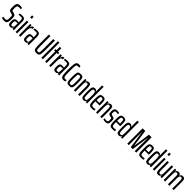

<svg xmlns="http://www.w3.org/2000/svg" viewBox="846 -3413 6091 6091"><g transform="rotate(45 3891.5 -367.5)"><path d="M139 8Q122 8 102 6Q82 4 63 0.5Q44 -3 30 -7V-67Q46 -65 62.5 -62.5Q79 -60 94 -58.5Q109 -57 120 -57Q144 -57 160 -61Q176 -65 187 -78Q196 -88 199.5 -103.5Q203 -119 203.5 -140Q204 -161 204 -186Q204 -228 203 -252Q202 -276 196.5 -288Q191 -300 180 -305.5Q169 -311 149 -316L84 -333Q62 -339 49 -351.5Q36 -364 30 -384.5Q24 -405 22.5 -435Q21 -465 21 -506Q21 -557 28.5 -593Q36 -629 52 -651.5Q68 -674 94 -685Q120 -696 159 -696Q185 -696 204 -693.5Q223 -691 237 -688Q251 -685 257 -683V-622Q249 -625 238 -626.5Q227 -628 212.5 -629.5Q198 -631 178 -631Q146 -631 129 -622.5Q112 -614 105 -597Q97 -580 94.5 -557Q92 -534 92 -505Q92 -456 95 -435Q98 -414 105.5 -408Q113 -402 130 -397L195 -379Q210 -375 223.5 -368.5Q237 -362 247.5 -350.5Q258 -339 266 -318Q270 -307 272 -291Q274 -275 274.5 -253Q275 -231 275 -201Q275 -158 272 -124.5Q269 -91 261 -66Q253 -41 238 -24.5Q223 -8 199 0Q175 8 139 8Z M419 8Q379 8 355.5 -5.5Q332 -19 322.5 -52Q313 -85 313 -143Q313 -199 324 -231.5Q335 -264 358.5 -277.5Q382 -291 419 -291Q429 -291 440.5 -290.5Q452 -290 464 -289.5Q476 -289 487 -288.5Q498 -288 505 -288V-335Q505 -377 502.5 -401.5Q500 -426 492 -439Q484 -452 467.5 -456Q451 -460 422 -460Q400 -460 382.5 -458.5Q365 -457 352 -455Q339 -453 330 -451V-508Q344 -510 373 -514Q402 -518 442 -518Q471 -518 493 -513.5Q515 -509 530 -497.5Q545 -486 554.5 -466Q564 -446 568 -416.5Q572 -387 572 -345V0H512L508 -60H503Q498 -32 485 -17.5Q472 -3 455 2.5Q438 8 419 8ZM434 -52Q448 -52 462.5 -55.5Q477 -59 487 -69.5Q497 -80 501 -103Q505 -129 505 -151.5Q505 -174 505 -202V-239H438Q417 -239 404.5 -233Q392 -227 386 -206.5Q380 -186 380 -146Q380 -110 384.5 -90Q389 -70 400 -61Q411 -52 434 -52Z M649 -655V-743H718V-655ZM650 0V-510H717V0Z M799 0V-510H858L863 -421H868Q875 -461 889 -482Q903 -503 922.5 -510.5Q942 -518 966 -518V-447Q929 -447 907 -427.5Q885 -408 875.5 -367.5Q866 -327 866 -263V0Z M1089 8Q1049 8 1025.5 -5.5Q1002 -19 992.5 -52Q983 -85 983 -143Q983 -199 994 -231.5Q1005 -264 1028.5 -277.5Q1052 -291 1089 -291Q1099 -291 1110.5 -290.5Q1122 -290 1134 -289.5Q1146 -289 1157 -288.5Q1168 -288 1175 -288V-335Q1175 -377 1172.5 -401.5Q1170 -426 1162 -439Q1154 -452 1137.5 -456Q1121 -460 1092 -460Q1070 -460 1052.5 -458.5Q1035 -457 1022 -455Q1009 -453 1000 -451V-508Q1014 -510 1043 -514Q1072 -518 1112 -518Q1141 -518 1163 -513.5Q1185 -509 1200 -497.5Q1215 -486 1224.5 -466Q1234 -446 1238 -416.5Q1242 -387 1242 -345V0H1182L1178 -60H1173Q1168 -32 1155 -17.5Q1142 -3 1125 2.5Q1108 8 1089 8ZM1104 -52Q1118 -52 1132.5 -55.5Q1147 -59 1157 -69.5Q1167 -80 1171 -103Q1175 -129 1175 -151.5Q1175 -174 1175 -202V-239H1108Q1087 -239 1074.5 -233Q1062 -227 1056 -206.5Q1050 -186 1050 -146Q1050 -110 1054.5 -90Q1059 -70 1070 -61Q1081 -52 1104 -52Z M1592 8Q1552 8 1526.5 -1.5Q1501 -11 1486 -32Q1471 -53 1464.5 -88Q1458 -123 1456.5 -174Q1455 -225 1455 -295V-688H1526V-258Q1526 -194 1527.5 -154.5Q1529 -115 1535 -94Q1541 -73 1554.5 -65Q1568 -57 1592 -57Q1615 -57 1628 -65Q1641 -73 1647 -94Q1653 -115 1654.5 -154.5Q1656 -194 1656 -258V-688H1728V-295Q1728 -225 1726 -174Q1724 -123 1717.5 -88Q1711 -53 1696.5 -31.5Q1682 -10 1657 -1Q1632 8 1592 8Z M1808 0V-743H1875V0Z M1977 0V-452H1930V-510H1977V-658H2044V-510H2103V-452H2044V0Z M2159 0V-510H2218L2223 -421H2228Q2235 -461 2249 -482Q2263 -503 2282.5 -510.5Q2302 -518 2326 -518V-447Q2289 -447 2267 -427.5Q2245 -408 2235.5 -367.5Q2226 -327 2226 -263V0Z M2449 8Q2409 8 2385.5 -5.5Q2362 -19 2352.5 -52Q2343 -85 2343 -143Q2343 -199 2354 -231.5Q2365 -264 2388.5 -277.5Q2412 -291 2449 -291Q2459 -291 2470.5 -290.5Q2482 -290 2494 -289.5Q2506 -289 2517 -288.5Q2528 -288 2535 -288V-335Q2535 -377 2532.5 -401.5Q2530 -426 2522 -439Q2514 -452 2497.5 -456Q2481 -460 2452 -460Q2430 -460 2412.5 -458.5Q2395 -457 2382 -455Q2369 -453 2360 -451V-508Q2374 -510 2403 -514Q2432 -518 2472 -518Q2501 -518 2523 -513.5Q2545 -509 2560 -497.5Q2575 -486 2584.5 -466Q2594 -446 2598 -416.5Q2602 -387 2602 -345V0H2542L2538 -60H2533Q2528 -32 2515 -17.5Q2502 -3 2485 2.5Q2468 8 2449 8ZM2464 -52Q2478 -52 2492.5 -55.5Q2507 -59 2517 -69.5Q2527 -80 2531 -103Q2535 -129 2535 -151.5Q2535 -174 2535 -202V-239H2468Q2447 -239 2434.5 -233Q2422 -227 2416 -206.5Q2410 -186 2410 -146Q2410 -110 2414.5 -90Q2419 -70 2430 -61Q2441 -52 2464 -52Z M2810 8Q2774 8 2749 -1Q2724 -10 2708.5 -32Q2693 -54 2685 -94Q2677 -134 2674 -195Q2671 -256 2671 -344Q2671 -431 2674 -492Q2677 -553 2685.5 -593Q2694 -633 2710 -655.5Q2726 -678 2750.5 -687Q2775 -696 2810 -696Q2823 -696 2835.5 -694.5Q2848 -693 2859.5 -690Q2871 -687 2877 -683V-623Q2871 -625 2861.5 -627Q2852 -629 2841.5 -630Q2831 -631 2822 -631Q2800 -631 2785 -625.5Q2770 -620 2761.5 -604Q2753 -588 2749 -556Q2745 -524 2743.5 -472.5Q2742 -421 2742 -344Q2742 -267 2743.5 -215.5Q2745 -164 2749 -132Q2753 -100 2761.5 -84Q2770 -68 2785 -62.5Q2800 -57 2822 -57Q2836 -57 2852.5 -59.5Q2869 -62 2878 -65V-5Q2869 -2 2857.5 1Q2846 4 2833.5 6Q2821 8 2810 8Z M3060 8Q3024 8 2999.5 1.5Q2975 -5 2960.5 -22Q2946 -39 2938.5 -68.5Q2931 -98 2928.5 -144Q2926 -190 2926 -255Q2926 -320 2928.5 -366Q2931 -412 2938.5 -441.5Q2946 -471 2960.5 -488Q2975 -505 2999.5 -511.5Q3024 -518 3060 -518Q3095 -518 3119 -511.5Q3143 -505 3158 -488Q3173 -471 3180.5 -441.5Q3188 -412 3190.5 -366Q3193 -320 3193 -255Q3193 -190 3190.5 -144Q3188 -98 3180.5 -68.5Q3173 -39 3158 -22Q3143 -5 3119 1.5Q3095 8 3060 8ZM3060 -50Q3082 -50 3095.5 -57.5Q3109 -65 3115.5 -85.5Q3122 -106 3124 -147Q3126 -188 3126 -255Q3126 -322 3124 -362.5Q3122 -403 3115.5 -424Q3109 -445 3095.5 -452.5Q3082 -460 3060 -460Q3037 -460 3023.5 -453Q3010 -446 3003.5 -425Q2997 -404 2995 -363Q2993 -322 2993 -255Q2993 -188 2995 -147Q2997 -106 3003.5 -85.5Q3010 -65 3023.5 -57.5Q3037 -50 3060 -50Z M3265 0V-510H3324L3328 -449H3333Q3338 -471 3350 -486Q3362 -501 3381.5 -509.5Q3401 -518 3428 -518Q3459 -518 3478.5 -508.5Q3498 -499 3507.5 -477Q3517 -455 3520.5 -419.5Q3524 -384 3524 -332V0H3457V-307Q3457 -358 3455 -388Q3453 -418 3446.5 -433Q3440 -448 3428 -453Q3416 -458 3397 -458Q3373 -458 3360 -446Q3347 -434 3340.5 -408.5Q3334 -383 3333 -344.5Q3332 -306 3332 -255V0Z M3704 8Q3670 8 3647.5 -3Q3625 -14 3613.5 -42.5Q3602 -71 3597.5 -123Q3593 -175 3593 -256Q3593 -334 3597 -385Q3601 -436 3613 -465Q3625 -494 3646.5 -506Q3668 -518 3703 -518Q3728 -518 3745 -511Q3762 -504 3772.5 -489.5Q3783 -475 3786 -452H3791V-743H3858V0H3799L3794 -60H3790Q3784 -31 3771 -16.5Q3758 -2 3740.5 3Q3723 8 3704 8ZM3725 -52Q3749 -52 3763.5 -64Q3778 -76 3784 -105Q3789 -132 3790 -171Q3791 -210 3791 -267Q3791 -305 3790 -336.5Q3789 -368 3786 -390Q3779 -430 3764 -444.5Q3749 -459 3721 -459Q3701 -459 3688.5 -452.5Q3676 -446 3670 -425.5Q3664 -405 3662 -364Q3660 -323 3660 -255Q3660 -187 3662.5 -146Q3665 -105 3671 -84.5Q3677 -64 3690 -58Q3703 -52 3725 -52Z M4068 8Q4030 8 4005 -0.5Q3980 -9 3965 -27.5Q3950 -46 3942.5 -76.5Q3935 -107 3933 -150.5Q3931 -194 3931 -254Q3931 -326 3934 -376.5Q3937 -427 3949.5 -458Q3962 -489 3989.5 -503.5Q4017 -518 4066 -518Q4101 -518 4123.5 -510Q4146 -502 4159.5 -483.5Q4173 -465 4179 -434.5Q4185 -404 4186.5 -360Q4188 -316 4188 -255V-234H3998Q3998 -176 4000.5 -140Q4003 -104 4011 -84.5Q4019 -65 4036 -57.5Q4053 -50 4082 -50Q4095 -50 4114 -51.5Q4133 -53 4151 -55.5Q4169 -58 4180 -61V-3Q4168 0 4149.5 2.5Q4131 5 4109.5 6.5Q4088 8 4068 8ZM4123 -267V-303Q4123 -357 4120 -388.5Q4117 -420 4110.5 -435.5Q4104 -451 4093 -455.5Q4082 -460 4064 -460Q4042 -460 4028 -454.5Q4014 -449 4008 -432Q4002 -415 4000 -380.5Q3998 -346 3998 -287H4143Z M4259 0V-510H4318L4322 -449H4327Q4332 -471 4344 -486Q4356 -501 4375.5 -509.5Q4395 -518 4422 -518Q4453 -518 4472.5 -508.5Q4492 -499 4501.5 -477Q4511 -455 4514.5 -419.5Q4518 -384 4518 -332V0H4451V-307Q4451 -358 4449 -388Q4447 -418 4440.5 -433Q4434 -448 4422 -453Q4410 -458 4391 -458Q4367 -458 4354 -446Q4341 -434 4334.5 -408.5Q4328 -383 4327 -344.5Q4326 -306 4326 -255V0Z M4685 8Q4666 8 4646 6Q4626 4 4610 0.5Q4594 -3 4584 -6V-60Q4589 -59 4598.5 -57.5Q4608 -56 4620.5 -54Q4633 -52 4646 -51Q4659 -50 4670 -50Q4701 -50 4716.5 -59.5Q4732 -69 4736.5 -88.5Q4741 -108 4741 -138Q4741 -175 4737.5 -191.5Q4734 -208 4726.5 -213.5Q4719 -219 4705 -222L4641 -237Q4614 -244 4600 -258Q4586 -272 4581 -299Q4576 -326 4576 -370Q4576 -412 4584.5 -440.5Q4593 -469 4608.5 -486Q4624 -503 4647.5 -510.5Q4671 -518 4700 -518Q4716 -518 4733.5 -516Q4751 -514 4766.5 -511.5Q4782 -509 4792 -505V-449Q4783 -452 4769 -454.5Q4755 -457 4739.5 -458.5Q4724 -460 4710 -460Q4687 -460 4672 -453Q4657 -446 4650 -427.5Q4643 -409 4643 -376Q4643 -344 4645.5 -328Q4648 -312 4655.5 -307Q4663 -302 4679 -298L4744 -282Q4766 -277 4780.5 -265.5Q4795 -254 4801.5 -226.5Q4808 -199 4808 -144Q4808 -104 4801.5 -75Q4795 -46 4780.5 -27.5Q4766 -9 4742 -0.5Q4718 8 4685 8Z M4994 8Q4956 8 4931 -0.5Q4906 -9 4891 -27.5Q4876 -46 4868.5 -76.5Q4861 -107 4859 -150.5Q4857 -194 4857 -254Q4857 -326 4860 -376.5Q4863 -427 4875.5 -458Q4888 -489 4915.5 -503.5Q4943 -518 4992 -518Q5027 -518 5049.5 -510Q5072 -502 5085.5 -483.5Q5099 -465 5105 -434.5Q5111 -404 5112.5 -360Q5114 -316 5114 -255V-234H4924Q4924 -176 4926.5 -140Q4929 -104 4937 -84.5Q4945 -65 4962 -57.5Q4979 -50 5008 -50Q5021 -50 5040 -51.5Q5059 -53 5077 -55.5Q5095 -58 5106 -61V-3Q5094 0 5075.5 2.5Q5057 5 5035.5 6.5Q5014 8 4994 8ZM5049 -267V-303Q5049 -357 5046 -388.5Q5043 -420 5036.5 -435.5Q5030 -451 5019 -455.5Q5008 -460 4990 -460Q4968 -460 4954 -454.5Q4940 -449 4934 -432Q4928 -415 4926 -380.5Q4924 -346 4924 -287H5069Z M5286 8Q5252 8 5229.5 -3Q5207 -14 5195.5 -42.5Q5184 -71 5179.5 -123Q5175 -175 5175 -256Q5175 -334 5179 -385Q5183 -436 5195 -465Q5207 -494 5228.5 -506Q5250 -518 5285 -518Q5310 -518 5327 -511Q5344 -504 5354.5 -489.5Q5365 -475 5368 -452H5373V-743H5440V0H5381L5376 -60H5372Q5366 -31 5353 -16.5Q5340 -2 5322.5 3Q5305 8 5286 8ZM5307 -52Q5331 -52 5345.5 -64Q5360 -76 5366 -105Q5371 -132 5372 -171Q5373 -210 5373 -267Q5373 -305 5372 -336.5Q5371 -368 5368 -390Q5361 -430 5346 -444.5Q5331 -459 5303 -459Q5283 -459 5270.5 -452.5Q5258 -446 5252 -425.5Q5246 -405 5244 -364Q5242 -323 5242 -255Q5242 -187 5244.5 -146Q5247 -105 5253 -84.5Q5259 -64 5272 -58Q5285 -52 5307 -52Z M5662 0V-688H5780L5862 -112H5866L5946 -688H6065V0H5996V-574H5988L5907 0H5819L5736 -574H5729V0Z M6277 8Q6239 8 6214 -0.5Q6189 -9 6174 -27.5Q6159 -46 6151.5 -76.5Q6144 -107 6142 -150.5Q6140 -194 6140 -254Q6140 -326 6143 -376.5Q6146 -427 6158.5 -458Q6171 -489 6198.5 -503.5Q6226 -518 6275 -518Q6310 -518 6332.5 -510Q6355 -502 6368.5 -483.5Q6382 -465 6388 -434.5Q6394 -404 6395.5 -360Q6397 -316 6397 -255V-234H6207Q6207 -176 6209.5 -140Q6212 -104 6220 -84.5Q6228 -65 6245 -57.5Q6262 -50 6291 -50Q6304 -50 6323 -51.5Q6342 -53 6360 -55.5Q6378 -58 6389 -61V-3Q6377 0 6358.5 2.5Q6340 5 6318.5 6.5Q6297 8 6277 8ZM6332 -267V-303Q6332 -357 6329 -388.5Q6326 -420 6319.5 -435.5Q6313 -451 6302 -455.5Q6291 -460 6273 -460Q6251 -460 6237 -454.5Q6223 -449 6217 -432Q6211 -415 6209 -380.5Q6207 -346 6207 -287H6352Z M6569 8Q6535 8 6512.5 -3Q6490 -14 6478.5 -42.5Q6467 -71 6462.5 -123Q6458 -175 6458 -256Q6458 -334 6462 -385Q6466 -436 6478 -465Q6490 -494 6511.5 -506Q6533 -518 6568 -518Q6593 -518 6610 -511Q6627 -504 6637.5 -489.5Q6648 -475 6651 -452H6656V-743H6723V0H6664L6659 -60H6655Q6649 -31 6636 -16.5Q6623 -2 6605.5 3Q6588 8 6569 8ZM6590 -52Q6614 -52 6628.5 -64Q6643 -76 6649 -105Q6654 -132 6655 -171Q6656 -210 6656 -267Q6656 -305 6655 -336.5Q6654 -368 6651 -390Q6644 -430 6629 -444.5Q6614 -459 6586 -459Q6566 -459 6553.5 -452.5Q6541 -446 6535 -425.5Q6529 -405 6527 -364Q6525 -323 6525 -255Q6525 -187 6527.5 -146Q6530 -105 6536 -84.5Q6542 -64 6555 -58Q6568 -52 6590 -52Z M6805 -655V-743H6874V-655ZM6806 0V-510H6873V0Z M7048 8Q7016 8 6997 -1.5Q6978 -11 6968 -33Q6958 -55 6954.5 -90.5Q6951 -126 6951 -178V-510H7018V-203Q7018 -153 7020 -122.5Q7022 -92 7029 -77Q7036 -62 7048 -57Q7060 -52 7079 -52Q7103 -52 7116 -64Q7129 -76 7135.5 -101.5Q7142 -127 7143 -165.5Q7144 -204 7144 -255V-510H7211V0H7151L7147 -61H7142Q7137 -40 7125.5 -24.5Q7114 -9 7095 -0.5Q7076 8 7048 8Z M7293 0V-510H7352L7356 -449H7361Q7366 -470 7377.5 -485.5Q7389 -501 7408.5 -509.5Q7428 -518 7456 -518Q7496 -518 7516.5 -502Q7537 -486 7544 -449H7549Q7555 -470 7566.5 -485.5Q7578 -501 7597.5 -509.5Q7617 -518 7646 -518Q7689 -518 7710.5 -500.5Q7732 -483 7738.5 -442.5Q7745 -402 7745 -332V0H7678V-307Q7678 -358 7676 -388Q7674 -418 7667.5 -433Q7661 -448 7649 -453Q7637 -458 7618 -458Q7594 -458 7580.5 -446Q7567 -434 7560.5 -408.5Q7554 -383 7553 -344.5Q7552 -306 7552 -255V0H7485V-307Q7485 -358 7483 -388Q7481 -418 7475 -433Q7469 -448 7457 -453Q7445 -458 7426 -458Q7402 -458 7388.5 -446Q7375 -434 7368.5 -408.5Q7362 -383 7361 -344.5Q7360 -306 7360 -255V0Z"/></g></svg>

Font: Saira UltraCondensed Medium
Style: Regular
Weight: 500
Width: 1
Designer: Hector Gatti with collaboration of the Omnibus-Type team
Foundry: Omnibus-Type
Version: Version 1.101